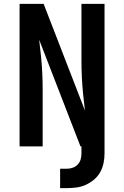

<svg xmlns="http://www.w3.org/2000/svg" viewBox="-20 -755 640 990"><path d="M290 215V115H326Q341 115 356 109.5Q371 104 381.5 92.5Q392 81 396 66Q400 51 400 36V0H395L182 -550L192 -460Q196 -418 198 -376.5Q200 -335 200 -294V0H81V-735H205L418 -185L408 -275Q404 -317 402 -358.5Q400 -400 400 -441V-735H519V36Q519 61 514 85.5Q509 110 497 132Q485 154 465.5 170.5Q446 187 423.5 197.5Q401 208 376 211.5Q351 215 326 215Z"/></svg>

Font: Iosevka SS04 Extended
Style: Bold
Weight: 700
Width: 7
Monospace: yes
Designer: Belleve Invis
Foundry: Belleve Invis
Version: Version 19.0.0; ttfautohint (v1.8.4)